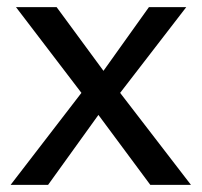

<svg xmlns="http://www.w3.org/2000/svg" viewBox="-20 -520 567 540"><path d="M517.1 0H402.8L256.8 -196.8L115.2 0H9.8L209 -258.8L24.9 -500H139.2L271 -320.8L398.9 -500H503.9L317.9 -258.8Z"/></svg>

Font: Perun
Style: Regular
Weight: 400
Version: Version 1.0000